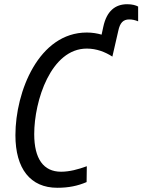

<svg xmlns="http://www.w3.org/2000/svg" viewBox="-20 -879 674 909"><path d="M251 10C305 10 348 1 390 -17L391 -92C350 -77 309 -66 269 -66C186 -66 142 -127 142 -244C142 -402 221 -649 391 -649C437 -649 478 -633 512 -611L540 -733C548 -771 563 -787 592 -787C606 -787 620 -784 634 -778V-848C623 -854 606 -859 582 -859C526 -859 485 -827 469 -752L461 -715C440 -721 417 -725 391 -725C164 -725 53 -446 53 -239C53 -80 124 10 251 10Z"/></svg>

Font: Noto Sans Display SemiCondensed
Style: Italic
Weight: 400
Width: 4
Italic angle: -12°
Designer: Monotype Design Team
Foundry: Monotype Imaging Inc.
Version: Version 1.900